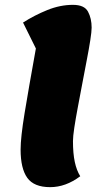

<svg xmlns="http://www.w3.org/2000/svg" viewBox="-20 -746 428 792"><path d="M187 26Q120 26 92.5 -12.5Q65 -51 65 -129Q65 -179 81.5 -279.5Q98 -380 128 -546L75 -653Q122 -683 175 -704.5Q228 -726 281 -726Q328 -726 343 -698Q358 -670 358 -632Q358 -616 352.5 -580.5Q347 -545 338 -498.5Q329 -452 319.5 -401.5Q310 -351 301 -303.5Q292 -256 286.5 -219.5Q281 -183 281 -164Q281 -113 288.5 -78Q296 -43 311 -19Q251 26 187 26Z"/></svg>

Font: Lemon
Style: Regular
Weight: 400
Designer: Eduardo Rodriguez Tunni
Foundry: Eduardo Rodriguez Tunni
Version: Version 1.003; ttfautohint (v1.8.4.7-5d5b);gftools[0.9.24]